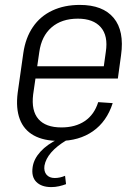

<svg xmlns="http://www.w3.org/2000/svg" viewBox="-20 -567 566 782"><path d="M221 7Q158 7 117.5 -15.5Q77 -38 60.5 -82Q44 -126 52 -189L75 -351Q84 -413 114 -457Q144 -501 193 -524Q242 -547 305 -547Q399 -547 443 -494Q487 -441 473 -342L460 -247H112L119 -297H414L399 -270L411 -356Q421 -421 390.5 -456Q360 -491 297 -491Q231 -491 190 -455.5Q149 -420 140 -355L115 -182Q107 -116 136.5 -82Q166 -48 230 -48Q287 -48 325.5 -74Q364 -100 380 -151L439 -147Q415 -72 358.5 -32.5Q302 7 221 7ZM189 195Q149 195 128 174Q107 153 113 113Q118 80 145 50.5Q172 21 216 0L251 4Q211 28 188.5 54Q166 80 161 108Q158 131 169.5 144.5Q181 158 203 158Q224 158 245 149L249 183Q236 188 220.5 191.5Q205 195 189 195Z"/></svg>

Font: Pathway Extreme SemiCondensed ExtraLight
Style: Italic
Weight: 250
Width: 4
Italic angle: -8°
Version: Version 1.001;gftools[0.9.26]